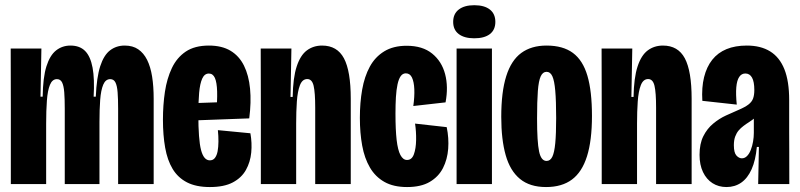

<svg xmlns="http://www.w3.org/2000/svg" viewBox="-20 -717 3115 748"><path d="M22.2 0V-298.8L21.7 -528H141.3L137.8 -340.3H146.2Q147.3 -415.5 160.9 -458.7Q174.5 -501.8 198.7 -520.7Q222.8 -539.5 254.5 -539.5Q290.8 -539.5 311.7 -518.3Q332.5 -497.2 340.7 -453.2Q348.8 -409.2 344.8 -340.3H353.2Q356.5 -416 370.5 -459.2Q384.5 -502.3 408.8 -520.9Q433.2 -539.5 465.8 -539.5Q497.2 -539.5 518.4 -525Q539.7 -510.5 553.1 -483.8Q566.5 -457 572.6 -418.7Q578.7 -380.3 578.7 -331.8V0H440.2V-293.2Q440.2 -331.7 438.2 -357.4Q436.2 -383.2 429.7 -395.9Q423.2 -408.7 409.5 -408.7Q391.3 -408.7 382.2 -387.2Q373.2 -365.8 370.3 -328Q367.5 -290.2 367.5 -241.7V0H232.3V-293.3Q232.3 -331.7 230.3 -357.2Q228.3 -382.8 221.9 -395.8Q215.5 -408.7 201.8 -408.7Q183.7 -408.7 174.6 -386.5Q165.5 -364.3 162.7 -325.2Q159.8 -286.2 159.8 -235V0Z M797.7 11.7Q744 11.7 708.6 -6.5Q673.2 -24.7 652.6 -58.8Q632 -93 623.4 -141.8Q614.8 -190.5 614.8 -250.8Q614.8 -307.8 622.5 -359.3Q630.2 -410.8 649.6 -451.8Q669 -492.7 703.8 -516.1Q738.7 -539.5 793.7 -539.5Q844.5 -539.5 878.2 -519.2Q911.8 -499 930.5 -461.3Q949.2 -423.7 954.2 -371.4Q959.2 -319.2 951 -255.8L706.3 -246.8V-314.2L837.3 -318.8L821.8 -270Q827 -325.3 825.9 -360.8Q824.8 -396.3 817.2 -413.4Q809.5 -430.5 793.7 -430.5Q776.7 -430.5 767.8 -410.8Q759 -391.2 755.8 -355.6Q752.7 -320 752.7 -271.3Q752.7 -173 763.2 -132.7Q773.7 -92.3 797.5 -92.3Q810.2 -92.3 817.4 -101.9Q824.7 -111.5 827.8 -127.8Q830.8 -144 831 -165.3Q831.2 -186.7 828.8 -210L955.5 -197.8Q962.3 -160.2 958.8 -122.8Q955.2 -85.5 938.1 -54.9Q921 -24.3 886.9 -6.3Q852.8 11.7 797.7 11.7Z M996.2 0V-312.5L995.7 -528H1115.3L1111.8 -339.3H1120.2Q1121.5 -414.2 1135.8 -457.8Q1150 -501.5 1175.3 -520.5Q1200.7 -539.5 1234.8 -539.5Q1293.5 -539.5 1320 -489.8Q1346.5 -440 1346.5 -332.3V0H1208V-297.5Q1208 -356.5 1201.8 -382.8Q1195.7 -409 1177 -409Q1157.7 -409 1148.4 -384.8Q1139.2 -360.5 1136.5 -321.3Q1133.8 -282.2 1133.8 -236.3V0Z M1565.8 11.7Q1513.2 11.7 1477.8 -8.2Q1442.3 -28.2 1421.2 -64.3Q1400 -100.5 1391 -149.8Q1382 -199.2 1382 -258Q1382 -317.3 1391 -368.2Q1400 -419.2 1420.7 -457.2Q1441.3 -495.2 1476.8 -516.9Q1512.3 -538.7 1564.3 -538.7Q1626.2 -538.7 1663.6 -508.3Q1701 -478 1714.1 -428.2Q1727.2 -378.3 1715.8 -318.2L1590.2 -304Q1595.3 -340.8 1594.1 -369.5Q1592.8 -398.2 1585 -414.8Q1577.2 -431.3 1561 -431.3Q1548.8 -431.3 1541 -420.2Q1533.2 -409.2 1528.7 -388.3Q1524.2 -367.5 1522.4 -338.6Q1520.7 -309.7 1520.7 -274.2Q1520.7 -212 1525.2 -172.1Q1529.8 -132.2 1540 -113Q1550.2 -93.8 1565.7 -93.8Q1584.5 -93.8 1592.5 -116.1Q1600.5 -138.3 1601.1 -171.2Q1601.7 -204.2 1597 -235.5L1720.3 -221.7Q1729.2 -179 1726.1 -137.6Q1723 -96.2 1705.8 -62.3Q1688.5 -28.5 1654.3 -8.4Q1620.2 11.7 1565.8 11.7Z M1758.8 0V-528H1896.5V0ZM1827.5 -567.8Q1789 -567.8 1767.2 -584.3Q1745.5 -600.8 1745.5 -631.8Q1745.5 -663 1767.2 -679.8Q1789 -696.7 1827.5 -696.7Q1867.2 -696.7 1888.5 -679.8Q1909.8 -663 1909.8 -631.8Q1909.8 -600.7 1888.5 -584.2Q1867.2 -567.8 1827.5 -567.8Z M2107.3 11.7Q2044.3 11.7 2005.8 -19.9Q1967.3 -51.5 1950.1 -112.4Q1932.8 -173.3 1932.8 -261.8Q1932.8 -358.8 1952.2 -420.3Q1971.5 -481.8 2010.8 -510.7Q2050.2 -539.5 2109.2 -539.5Q2173.2 -539.5 2212 -510.8Q2250.8 -482 2268.5 -421.8Q2286.2 -361.7 2286.2 -265.3Q2286.2 -169.3 2266.8 -108Q2247.5 -46.7 2208.2 -17.5Q2169 11.7 2107.3 11.7ZM2109.2 -90Q2123.7 -90 2131.7 -106.2Q2139.7 -122.5 2143.2 -159.2Q2146.7 -195.8 2146.7 -257.2Q2146.7 -324 2143.2 -363.3Q2139.8 -402.7 2131.9 -419.9Q2124 -437.2 2109.3 -437.2Q2094.7 -437.2 2086.6 -419.8Q2078.5 -402.5 2075.4 -362.7Q2072.3 -322.8 2072.3 -255Q2072.3 -163.8 2080.2 -126.9Q2088 -90 2109.2 -90Z M2324.2 0V-312.5L2323.7 -528H2443.3L2439.8 -339.3H2448.2Q2449.5 -414.2 2463.8 -457.8Q2478 -501.5 2503.3 -520.5Q2528.7 -539.5 2562.8 -539.5Q2621.5 -539.5 2648 -489.8Q2674.5 -440 2674.5 -332.3V0H2536V-297.5Q2536 -356.5 2529.8 -382.8Q2523.7 -409 2505 -409Q2485.7 -409 2476.4 -384.8Q2467.2 -360.5 2464.5 -321.3Q2461.8 -282.2 2461.8 -236.3V0Z M2810.3 11.7Q2779.5 11.7 2755.8 -3.4Q2732.2 -18.5 2718.8 -46.6Q2705.3 -74.7 2705.3 -113.7Q2705.3 -157.2 2720.1 -186.5Q2734.8 -215.8 2758.2 -235.2Q2781.5 -254.7 2807.7 -266.8Q2833.8 -279 2855.8 -288.2Q2881.8 -299.2 2895.4 -309.5Q2909 -319.8 2913.8 -333.1Q2918.7 -346.3 2918.7 -366.3Q2918.7 -398.5 2909.8 -414.6Q2900.8 -430.7 2883.8 -430.7Q2868.7 -430.7 2859.8 -417.2Q2850.8 -403.8 2848.5 -377Q2846.2 -350.2 2850.3 -309.5L2716.2 -324.2Q2713 -376.2 2723 -416.5Q2733 -456.8 2754.9 -484.3Q2776.8 -511.8 2810.6 -525.7Q2844.3 -539.5 2889.5 -539.5Q2943.7 -539.5 2980.5 -516.7Q3017.3 -493.8 3035.9 -447.2Q3054.5 -400.5 3054.5 -327V-201.8Q3054.7 -168.3 3054.8 -134.7Q3054.8 -101 3054.9 -67.3Q3055 -33.7 3055 0H2933.7Q2934.5 -36.3 2935.2 -72.2Q2935.8 -108.2 2936.5 -144.5H2928.5Q2923.8 -92.7 2908.2 -57.7Q2892.5 -22.7 2867.7 -5.5Q2842.8 11.7 2810.3 11.7ZM2870.2 -100.2Q2881.5 -100.2 2890.2 -109Q2899 -117.8 2904.9 -132.9Q2910.8 -148 2913.8 -165.4Q2916.8 -182.8 2916.8 -199.3V-263L2939.8 -279.5Q2931.8 -267.2 2921.2 -258.2Q2910.5 -249.2 2898.9 -241.8Q2887.3 -234.5 2876.6 -226.4Q2865.8 -218.3 2857.7 -208.8Q2849.5 -199.2 2844.2 -185.1Q2839 -171 2839 -151.3Q2839 -122.2 2848.9 -111.2Q2858.8 -100.2 2870.2 -100.2Z"/></svg>

Font: Bricolage Grotesque 96pt ExtraBold Condensed
Style: Regular
Weight: 800
Width: 3
Version: Version 1.001;gftools[0.9.33.dev8+g029e19f]